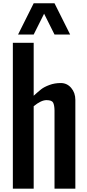

<svg xmlns="http://www.w3.org/2000/svg" viewBox="-20 -1132 524 1152"><path d="M344.7 -633.8Q382.3 -633.8 407.2 -604.5Q432.1 -575.2 432.1 -532.7V0H307.1V-468.8Q306.6 -501 298.8 -516.1Q291 -531.2 258.8 -531.2Q226.6 -531.2 182.1 -494.6V0H57.1V-875H182.1V-557.6Q210 -583 227.5 -596.7Q245.1 -610.4 276.4 -622.1Q307.6 -633.8 344.7 -633.8ZM244.6 -1049.8 182.1 -924.8H88.4L182.1 -1112.3H307.1L400.9 -924.8H307.1Z"/></svg>

Font: Oswald
Style: Book
Weight: 400
Designer: vernon adams
Foundry: vernon adams
Version: Version 1.000